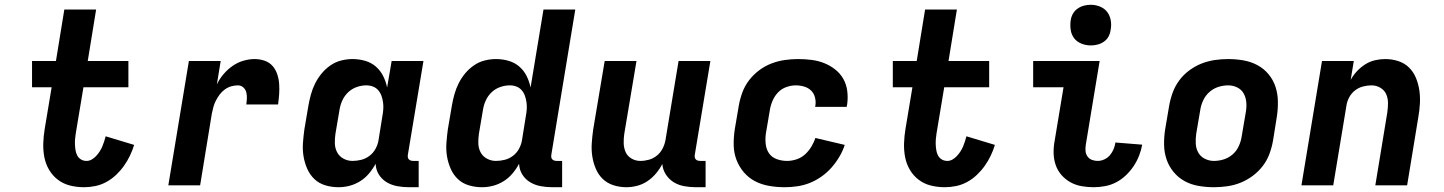

<svg xmlns="http://www.w3.org/2000/svg" viewBox="-20 -775 6040 803"><path d="M332 8Q301 8 273 1Q245 -6 222.5 -23Q200 -40 185.5 -64.5Q171 -89 165.5 -117.5Q160 -146 161 -176Q162 -206 167 -236L196 -410H114V-520H214L249 -735H382L347 -520H517V-410H329L297 -218Q295 -206 294 -194Q293 -182 293.5 -170Q294 -158 296 -146Q298 -134 303.5 -124Q309 -114 319 -108Q329 -102 342 -102Q353 -102 363 -107.5Q373 -113 381.5 -122Q390 -131 396.5 -141Q403 -151 407.5 -161.5Q412 -172 415.5 -183Q419 -194 422 -205L541 -169Q534 -146 523.5 -124Q513 -102 498.5 -81.5Q484 -61 465.5 -43.5Q447 -26 425 -14Q403 -2 379 3Q355 8 332 8Z M684 0 770 -520H903L887 -422Q898 -445 915 -465Q932 -485 953 -499.5Q974 -514 998 -521Q1022 -528 1045 -528Q1067 -528 1087 -521Q1107 -514 1120 -499Q1133 -484 1139.5 -464.5Q1146 -445 1147.5 -424Q1149 -403 1147.5 -381.5Q1146 -360 1143 -338H1010Q1012 -351 1012.5 -364Q1013 -377 1010 -389Q1007 -401 997.5 -409.5Q988 -418 975 -418Q961 -418 947 -414Q933 -410 920.5 -401Q908 -392 899 -380Q890 -368 883 -354.5Q876 -341 872.5 -327.5Q869 -314 866 -300L817 0Z M1396 8Q1367 8 1340.5 0Q1314 -8 1295 -26Q1276 -44 1265 -69Q1254 -94 1249.5 -121Q1245 -148 1247 -176.5Q1249 -205 1253 -234L1270 -334Q1274 -357 1280.5 -380.5Q1287 -404 1298 -426Q1309 -448 1325 -467.5Q1341 -487 1362 -501.5Q1383 -516 1407 -522Q1431 -528 1454 -528Q1482 -528 1507.5 -520.5Q1533 -513 1552 -496.5Q1571 -480 1582.5 -457Q1594 -434 1599 -409L1618 -520H1751L1686 -129Q1685 -123 1685.5 -118Q1686 -113 1689.5 -109Q1693 -105 1698 -103.5Q1703 -102 1709 -102H1731V8H1690Q1665 8 1641 3.5Q1617 -1 1597 -13Q1577 -25 1564.5 -45Q1552 -65 1551 -90Q1539 -68 1523 -49Q1507 -30 1486 -17Q1465 -4 1442 2Q1419 8 1396 8ZM1454 -102Q1472 -102 1490.5 -106.5Q1509 -111 1525 -123Q1541 -135 1550.5 -152.5Q1560 -170 1563 -188L1579 -288Q1582 -303 1583 -318Q1584 -333 1582 -347Q1580 -361 1575.5 -374Q1571 -387 1562 -397.5Q1553 -408 1540 -413Q1527 -418 1512 -418Q1492 -418 1472 -411Q1452 -404 1436.5 -389.5Q1421 -375 1412 -355.5Q1403 -336 1400 -316L1383 -216Q1380 -196 1380.5 -175.5Q1381 -155 1390 -138Q1399 -121 1416.5 -111.5Q1434 -102 1454 -102Z M1996 8Q1967 8 1940.5 0Q1914 -8 1895 -26Q1876 -44 1865 -69Q1854 -94 1849.5 -121Q1845 -148 1847 -176.5Q1849 -205 1853 -234L1870 -334Q1874 -357 1880.5 -380.5Q1887 -404 1898 -426Q1909 -448 1925 -467.5Q1941 -487 1962 -501.5Q1983 -516 2007 -522Q2031 -528 2054 -528Q2082 -528 2107.5 -520.5Q2133 -513 2152 -496.5Q2171 -480 2182.5 -457Q2194 -434 2199 -409L2253 -735H2386L2286 -129Q2285 -123 2285.5 -118Q2286 -113 2289.5 -109Q2293 -105 2298 -103.5Q2303 -102 2309 -102H2331V8H2290Q2265 8 2241 3.5Q2217 -1 2197 -13Q2177 -25 2164.5 -45Q2152 -65 2151 -90Q2139 -68 2123 -49Q2107 -30 2086 -17Q2065 -4 2042 2Q2019 8 1996 8ZM2054 -102Q2072 -102 2090.5 -106.5Q2109 -111 2125 -123Q2141 -135 2150.5 -152.5Q2160 -170 2163 -188L2179 -288Q2182 -303 2183 -318Q2184 -333 2182 -347Q2180 -361 2175.5 -374Q2171 -387 2162 -397.5Q2153 -408 2140 -413Q2127 -418 2112 -418Q2092 -418 2072 -411Q2052 -404 2036.5 -389.5Q2021 -375 2012 -355.5Q2003 -336 2000 -316L1983 -216Q1980 -196 1980.5 -175.5Q1981 -155 1990 -138Q1999 -121 2016.5 -111.5Q2034 -102 2054 -102Z M2600 8Q2571 8 2545 -0.5Q2519 -9 2500.5 -27Q2482 -45 2471.5 -70Q2461 -95 2457 -122Q2453 -149 2455 -177.5Q2457 -206 2461 -234L2509 -520H2642L2591 -216Q2588 -196 2588.5 -176Q2589 -156 2596.5 -139Q2604 -122 2621 -112Q2638 -102 2658 -102Q2676 -102 2694 -107Q2712 -112 2727 -124Q2742 -136 2751 -153.5Q2760 -171 2763 -188L2818 -520H2951L2886 -129Q2885 -123 2885.5 -118Q2886 -113 2889.5 -109Q2893 -105 2898 -103.5Q2903 -102 2909 -102H2931V8H2890Q2865 8 2841 3.5Q2817 -1 2797.5 -13Q2778 -25 2765 -45Q2752 -65 2750 -89Q2739 -68 2723.5 -49.5Q2708 -31 2688 -17.5Q2668 -4 2645 2Q2622 8 2600 8Z M3262 8Q3229 8 3197 2.5Q3165 -3 3138 -17Q3111 -31 3091 -54.5Q3071 -78 3060 -107Q3049 -136 3048.5 -168.5Q3048 -201 3053 -234L3070 -334Q3075 -362 3085 -389Q3095 -416 3113 -439.5Q3131 -463 3155 -481Q3179 -499 3206.5 -509.5Q3234 -520 3262 -524Q3290 -528 3317 -528Q3346 -528 3374 -524.5Q3402 -521 3427 -511Q3452 -501 3473 -484.5Q3494 -468 3507 -445Q3520 -422 3523.5 -394Q3527 -366 3523 -338L3521 -328H3389L3390 -332Q3393 -350 3388.5 -367.5Q3384 -385 3372 -396.5Q3360 -408 3343 -413Q3326 -418 3308 -418Q3289 -418 3269 -411Q3249 -404 3234.5 -389Q3220 -374 3211.5 -354.5Q3203 -335 3200 -316L3183 -216Q3180 -194 3182.5 -172Q3185 -150 3196.5 -133.5Q3208 -117 3228.5 -109.5Q3249 -102 3272 -102Q3291 -102 3311 -108.5Q3331 -115 3346.5 -129Q3362 -143 3373 -161Q3384 -179 3390 -198L3513 -169Q3505 -144 3490.5 -119.5Q3476 -95 3457.5 -74Q3439 -53 3415.5 -36.5Q3392 -20 3367 -10Q3342 0 3315 4Q3288 8 3262 8Z M3932 8Q3901 8 3873 1Q3845 -6 3822.5 -23Q3800 -40 3785.5 -64.5Q3771 -89 3765.5 -117.5Q3760 -146 3761 -176Q3762 -206 3767 -236L3796 -410H3714V-520H3814L3849 -735H3982L3947 -520H4117V-410H3929L3897 -218Q3895 -206 3894 -194Q3893 -182 3893.5 -170Q3894 -158 3896 -146Q3898 -134 3903.5 -124Q3909 -114 3919 -108Q3929 -102 3942 -102Q3953 -102 3963 -107.5Q3973 -113 3981.5 -122Q3990 -131 3996.5 -141Q4003 -151 4007.5 -161.5Q4012 -172 4015.5 -183Q4019 -194 4022 -205L4141 -169Q4134 -146 4123.5 -124Q4113 -102 4098.5 -81.5Q4084 -61 4065.5 -43.5Q4047 -26 4025 -14Q4003 -2 3979 3Q3955 8 3932 8Z M4554 8Q4528 8 4503 3.5Q4478 -1 4456.5 -13Q4435 -25 4419 -43.5Q4403 -62 4395 -85.5Q4387 -109 4386.5 -135Q4386 -161 4391 -187L4428 -410H4301V-520H4579L4521 -169Q4519 -156 4520 -143.5Q4521 -131 4528 -121Q4535 -111 4546.5 -106.5Q4558 -102 4571 -102Q4585 -102 4599 -108.5Q4613 -115 4622.5 -126.5Q4632 -138 4637.5 -151.5Q4643 -165 4645 -179L4757 -170Q4753 -147 4744 -124Q4735 -101 4721 -80Q4707 -59 4688.5 -41.5Q4670 -24 4648 -12.5Q4626 -1 4601.5 3.5Q4577 8 4554 8ZM4542 -585Q4522 -585 4503 -592.5Q4484 -600 4472.5 -615Q4461 -630 4458 -650Q4455 -670 4458 -690Q4460 -705 4467.5 -718Q4475 -731 4487.5 -739.5Q4500 -748 4514 -751.5Q4528 -755 4542 -755Q4562 -755 4580.5 -747.5Q4599 -740 4610.5 -725Q4622 -710 4625.5 -690Q4629 -670 4625 -650Q4623 -635 4616 -622Q4609 -609 4596.5 -600.5Q4584 -592 4570 -588.5Q4556 -585 4542 -585Z M5057 8Q5024 8 4992.5 2.5Q4961 -3 4934.5 -17.5Q4908 -32 4888.5 -55.5Q4869 -79 4859 -108Q4849 -137 4848.5 -169.5Q4848 -202 4853 -234L4870 -334Q4875 -362 4885 -389Q4895 -416 4912.5 -439.5Q4930 -463 4954.5 -481Q4979 -499 5006 -509.5Q5033 -520 5061 -524Q5089 -528 5116 -528Q5149 -528 5180.5 -522.5Q5212 -517 5239 -502.5Q5266 -488 5285.5 -464.5Q5305 -441 5314.5 -412Q5324 -383 5324.5 -350.5Q5325 -318 5320 -286L5304 -186Q5299 -158 5289 -131Q5279 -104 5261 -80.5Q5243 -57 5218.5 -39Q5194 -21 5167.5 -10.5Q5141 0 5112.5 4Q5084 8 5057 8ZM5057 -102Q5078 -102 5098.5 -108.5Q5119 -115 5135.5 -129.5Q5152 -144 5161 -164Q5170 -184 5173 -204L5190 -304Q5194 -325 5192.5 -345.5Q5191 -366 5182 -383Q5173 -400 5155 -409Q5137 -418 5117 -418Q5096 -418 5075.5 -411.5Q5055 -405 5038.5 -390.5Q5022 -376 5012.5 -356Q5003 -336 5000 -316L4983 -216Q4980 -195 4981 -174.5Q4982 -154 4991.5 -137Q5001 -120 5019 -111Q5037 -102 5057 -102Z M5423 0 5509 -520H5642L5629 -441Q5640 -461 5655.5 -477.5Q5671 -494 5690 -506Q5709 -518 5730.5 -523Q5752 -528 5773 -528Q5802 -528 5828 -519.5Q5854 -511 5872.5 -493Q5891 -475 5901.5 -450Q5912 -425 5916 -398Q5920 -371 5918.5 -342.5Q5917 -314 5912 -286L5865 0H5732L5782 -304Q5785 -324 5785 -344Q5785 -364 5777.5 -381Q5770 -398 5753 -408Q5736 -418 5716 -418Q5698 -418 5679.5 -413Q5661 -408 5646 -396Q5631 -384 5622 -366.5Q5613 -349 5611 -332L5556 0Z"/></svg>

Font: Iosevka Extrabold Extended
Style: Italic
Weight: 800
Width: 7
Italic angle: -9°
Monospace: yes
Designer: Belleve Invis
Foundry: Belleve Invis
Version: Version 32.5.0; ttfautohint (v1.8.4)